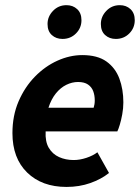

<svg xmlns="http://www.w3.org/2000/svg" viewBox="-20 -726 552 758"><path d="M242.5 12Q145.6 12 87.3 -44.7Q29.1 -101.4 29.1 -200.5Q29.1 -269.5 53.4 -326Q77.8 -382.5 117.9 -423.5Q158 -464.5 206.9 -486.5Q255.8 -508.5 304.9 -508.5Q364.6 -508.5 400 -483.4Q435.4 -458.2 451.2 -415.9Q467 -373.6 467 -322Q467 -298.3 462.6 -274.6Q458.3 -251 452.7 -232.8Q447.2 -214.7 443.2 -207.3H160.2Q158 -167.2 172.6 -142.4Q187.3 -117.6 213.2 -105.9Q239.1 -94.2 271.2 -94.2Q294.8 -94.2 321 -102.8Q347.2 -111.5 364.5 -124.8L410.3 -43.1Q379.8 -18.6 336.5 -3.3Q293.3 12 242.5 12ZM171.3 -300.7H349.7Q351.7 -307 352.9 -314.1Q354.1 -321.2 354.1 -329.6Q354.1 -349.6 348 -366Q341.9 -382.4 327.4 -392.3Q313 -402.3 288 -402.3Q264.6 -402.3 241.9 -391.2Q219.1 -380 200.7 -357.4Q182.3 -334.7 171.3 -300.7ZM226.7 -572.3Q201.5 -572.3 184.6 -587.6Q167.7 -602.8 167.7 -631.3Q167.7 -660.7 189.3 -683.1Q210.8 -705.6 242.6 -705.6Q267.8 -705.6 284.7 -689.9Q301.6 -674.2 301.6 -646.2Q301.6 -615.6 280 -594Q258.5 -572.3 226.7 -572.3ZM437.2 -572.3Q412 -572.3 395.1 -587.6Q378.2 -602.8 378.2 -631.3Q378.2 -660.7 399.8 -683.1Q421.3 -705.6 453.1 -705.6Q478.3 -705.6 495.2 -689.9Q512 -674.2 512 -646.2Q512 -615.6 490.5 -594Q469 -572.3 437.2 -572.3Z"/></svg>

Font: Source Sans Variable
Style: Italic
Weight: 200
Italic angle: -11°
Designer: Paul D. Hunt
Foundry: Adobe Systems Incorporated
Version: Version 3.006;hotconv 1.0.111;makeotfexe 2.5.65597